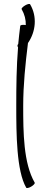

<svg xmlns="http://www.w3.org/2000/svg" viewBox="-20 -934 235 968"><path d="M82 -803C78 -773 75 -743 72 -713V-712C67 -708 67 -701 71 -695C63 -597 62 -498 62 -400C62 -259 63 -73 112 12C114 16 125 14 137 7C149 0 157 -9 155 -13C98 -112 97 -267 97 -400C97 -506 108 -612 121 -717C161 -775 168 -851 132 -912C130 -916 119 -914 107 -907C95 -900 87 -891 89 -888C104 -862 111 -834 110 -807C110 -808 109 -808 108 -808C94 -810 82 -808 82 -803Z"/></svg>

Font: Nupuram Thin
Style: Regular
Weight: 100
Designer: Santhosh Thottingal (santhosh.thottingal@gmail.com)
Foundry: SMC
Version: Version 1.000